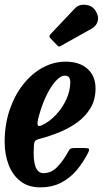

<svg xmlns="http://www.w3.org/2000/svg" viewBox="-22 -795 441 825"><path d="M-2 -184.5Q-2 -259 19.2 -322Q40.5 -385 77.2 -431.8Q114 -478.5 161 -504.2Q208 -530 260 -530Q319.5 -530 354 -499.2Q388.5 -468.5 388.5 -414.5Q388.5 -367.5 367.5 -331.8Q346.5 -296 311.5 -270.2Q276.5 -244.5 233.8 -227Q191 -209.5 146.5 -198Q133 -194.5 128.5 -188.5Q124 -182.5 123.5 -163.5Q116.5 -51 165 -51Q199 -51 225.2 -78.8Q251.5 -106.5 273.5 -147.5Q277.5 -155 282.5 -157Q287.5 -159 299.5 -159H339.5Q356.5 -159 359.8 -155.5Q363 -152 356.5 -138.5Q336.5 -99 308.8 -65.2Q281 -31.5 242 -10.8Q203 10 150.5 10Q99 10 65.2 -16.8Q31.5 -43.5 14.8 -87.8Q-2 -132 -2 -184.5ZM156.5 -256Q190 -271.5 218 -301.2Q246 -331 262.8 -367.5Q279.5 -404 280 -440Q280.5 -470 257 -470Q238 -470 216.5 -446Q195 -422 175.2 -380Q155.5 -338 142 -285Q138 -267.5 139.8 -258.8Q141.5 -250 156.5 -256ZM387 -751Q403.5 -726.5 398 -705Q392.5 -683.5 372 -672L241.5 -599Q235.5 -595 232 -595Q228.5 -595 223.5 -600.5L194.5 -630.5Q186.5 -639.5 194.5 -647.5L298.5 -757.5Q316 -777 344.2 -774.5Q372.5 -772 387 -751Z"/></svg>

Font: Besley* Condensed Semi
Style: Italic
Weight: 600
Width: 3
Italic angle: -13°
Designer: Owen Earl
Foundry: indestructible type*
Version: Version 3.000; ttfautohint (v1.8.3)